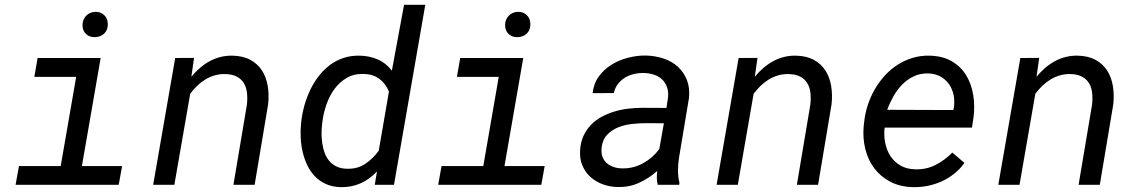

<svg xmlns="http://www.w3.org/2000/svg" viewBox="-20 -770 4735 800"><path d="M136.7 -528.3H399.4L321.3 -78.1H488.8L474.6 0H44.9L59.1 -78.1H232.9L297.4 -449.7H123ZM323.7 -665.5Q324.2 -689 338.9 -704.3Q353.5 -719.7 377 -720.7Q388.7 -721.2 398.2 -717.3Q407.7 -713.4 414.8 -706.5Q421.9 -699.7 425.5 -689.9Q429.2 -680.2 429.2 -668.5Q429.2 -645 414.6 -630.6Q399.9 -616.2 376.5 -615.2Q353.5 -614.3 338.6 -628.2Q323.7 -642.1 323.7 -665.5Z M788.6 -528.8 777.3 -450.2Q793.5 -469.7 812.5 -486.3Q831.5 -502.9 853 -514.6Q874.5 -526.4 898.4 -532.5Q922.4 -538.6 948.7 -538.1Q993.2 -537.1 1023.4 -520.5Q1053.7 -503.9 1071.5 -476.3Q1089.4 -448.7 1095.5 -412.1Q1101.6 -375.5 1097.2 -335.4L1041 0H952.6L1008.8 -334Q1011.7 -360.8 1009 -383.8Q1006.3 -406.7 995.8 -423.8Q985.4 -440.9 966.3 -450.9Q947.3 -460.9 918 -461.4Q895 -461.9 874.3 -455.8Q853.5 -449.7 835.4 -438.7Q817.4 -427.7 801.5 -412.4Q785.6 -397 772.5 -379.4L706.5 0H618.2L710 -528.3Z M1235.4 -265.1Q1239.3 -297.9 1248.5 -331.1Q1257.8 -364.3 1272.5 -395Q1287.1 -425.8 1307.4 -452.1Q1327.6 -478.5 1353.3 -498Q1378.9 -517.6 1410.6 -528.3Q1442.4 -539.1 1480 -538.1Q1519.5 -537.1 1553.7 -522.5Q1587.9 -507.8 1612.8 -475.6L1663.6 -750H1752L1621.6 0H1541.5L1550.8 -55.7Q1520 -22.9 1482.2 -6.1Q1444.3 10.7 1398.9 9.8Q1364.7 8.8 1338.1 -3.2Q1311.5 -15.1 1292.2 -35.2Q1272.9 -55.2 1260.5 -81.3Q1248 -107.4 1241.2 -136.5Q1234.4 -165.5 1232.9 -195.8Q1231.4 -226.1 1234.4 -254.9ZM1322.3 -254.9Q1319.8 -235.4 1319.8 -213.9Q1319.8 -192.4 1323 -171.6Q1326.2 -150.9 1333 -132.3Q1339.8 -113.8 1352.1 -99.4Q1364.3 -85 1382.3 -76.2Q1400.4 -67.4 1425.3 -66.9Q1468.8 -65.4 1501.2 -86.9Q1533.7 -108.4 1558.1 -142.1L1600.6 -388.7Q1586.4 -422.4 1560.3 -441.7Q1534.2 -460.9 1496.6 -461.9Q1455.6 -463.4 1425.3 -445.8Q1395 -428.2 1374 -399.7Q1353 -371.1 1340.6 -335.7Q1328.1 -300.3 1323.7 -265.1Z M1897.5 -528.3H2160.2L2082 -78.1H2249.5L2235.4 0H1805.7L1819.8 -78.1H1993.7L2058.1 -449.7H1883.8ZM2084.5 -665.5Q2085 -689 2099.6 -704.3Q2114.3 -719.7 2137.7 -720.7Q2149.4 -721.2 2158.9 -717.3Q2168.5 -713.4 2175.5 -706.5Q2182.6 -699.7 2186.3 -689.9Q2189.9 -680.2 2189.9 -668.5Q2189.9 -645 2175.3 -630.6Q2160.6 -616.2 2137.2 -615.2Q2114.3 -614.3 2099.4 -628.2Q2084.5 -642.1 2084.5 -665.5Z M2720.7 0Q2716.8 -14.6 2716.8 -28.8Q2716.8 -43 2718.3 -57.6Q2683.6 -26.9 2642.8 -8.3Q2602.1 10.3 2554.7 9.3Q2521.5 8.8 2491.9 -2Q2462.4 -12.7 2440.7 -32.2Q2418.9 -51.8 2407 -79.6Q2395 -107.4 2397 -142.6Q2398.9 -176.8 2410.9 -203.1Q2422.9 -229.5 2441.9 -249.3Q2460.9 -269 2485.8 -282.7Q2510.7 -296.4 2538.8 -304.9Q2566.9 -313.5 2596.9 -317.1Q2627 -320.8 2656.2 -320.8L2756.8 -320.3L2763.2 -362.3Q2766.1 -387.2 2759.5 -406.2Q2752.9 -425.3 2739.3 -438.5Q2725.6 -451.7 2705.8 -458.5Q2686 -465.3 2662.1 -465.8Q2641.1 -466.3 2620.8 -461.4Q2600.6 -456.5 2583.7 -446.3Q2566.9 -436 2554.7 -420.2Q2542.5 -404.3 2537.6 -382.3L2449.2 -381.8Q2453.6 -421.9 2475.1 -451.4Q2496.6 -481 2528.1 -500.5Q2559.6 -520 2597.2 -529.5Q2634.8 -539.1 2670.9 -538.6Q2710.9 -537.6 2745.6 -525.9Q2780.3 -514.2 2804.9 -491.5Q2829.6 -468.8 2842.3 -436Q2855 -403.3 2850.6 -360.8L2809.6 -115.2Q2805.2 -88.4 2804.9 -61.5Q2804.7 -34.7 2811 -8.3L2810.1 0ZM2571.8 -68.4Q2618.7 -67.4 2659.2 -89.6Q2699.7 -111.8 2727.1 -148.9L2746.1 -256.3L2670.4 -256.8Q2643.6 -256.8 2613 -253.4Q2582.5 -250 2555.7 -239.3Q2528.8 -228.5 2509.8 -208.5Q2490.7 -188.5 2486.8 -155.8Q2484.4 -134.8 2489.7 -118.7Q2495.1 -102.5 2506.8 -91.6Q2518.6 -80.6 2535.2 -74.7Q2551.8 -68.8 2571.8 -68.4Z M3136.2 -528.8 3125 -450.2Q3141.1 -469.7 3160.2 -486.3Q3179.2 -502.9 3200.7 -514.6Q3222.2 -526.4 3246.1 -532.5Q3270 -538.6 3296.4 -538.1Q3340.8 -537.1 3371.1 -520.5Q3401.4 -503.9 3419.2 -476.3Q3437 -448.7 3443.1 -412.1Q3449.2 -375.5 3444.8 -335.4L3388.7 0H3300.3L3356.4 -334Q3359.4 -360.8 3356.7 -383.8Q3354 -406.7 3343.5 -423.8Q3333 -440.9 3314 -450.9Q3294.9 -460.9 3265.6 -461.4Q3242.7 -461.9 3221.9 -455.8Q3201.2 -449.7 3183.1 -438.7Q3165 -427.7 3149.2 -412.4Q3133.3 -397 3120.1 -379.4L3054.2 0H2965.8L3057.6 -528.3Z M3785.2 9.8Q3731.4 8.8 3690.7 -12.2Q3649.9 -33.2 3623.5 -67.9Q3597.2 -102.5 3585.7 -147.9Q3574.2 -193.4 3578.6 -244.1L3581.1 -265.1Q3585 -299.8 3596.2 -333.7Q3607.4 -367.7 3625.2 -398.4Q3643.1 -429.2 3666.7 -455.1Q3690.4 -481 3719.5 -499.8Q3748.5 -518.6 3782.5 -528.8Q3816.4 -539.1 3854 -538.1Q3908.7 -536.6 3946.3 -514.4Q3983.9 -492.2 4005.9 -456.1Q4027.8 -419.9 4035.2 -373.8Q4042.5 -327.6 4036.1 -278.8L4029.8 -238.3H3666Q3662.1 -206.1 3668.2 -175.3Q3674.3 -144.5 3689.9 -120.1Q3705.6 -95.7 3731.4 -80.6Q3757.3 -65.4 3793 -64.5Q3838.9 -63 3877.7 -82.5Q3916.5 -102.1 3947.8 -134.3L3998.5 -91.3Q3980.5 -65.9 3956.3 -46.6Q3932.1 -27.3 3904.3 -14.6Q3876.5 -2 3846.2 4.2Q3815.9 10.3 3785.2 9.8ZM3849.6 -463.9Q3815.4 -465.3 3788.1 -452.4Q3760.7 -439.5 3739.5 -418Q3718.3 -396.5 3702.6 -368.7Q3687 -340.8 3676.8 -312.5L3952.1 -311.5L3954.1 -320.3Q3958.5 -347.2 3953.6 -372.6Q3948.7 -397.9 3935.1 -418Q3921.4 -438 3899.9 -450.4Q3878.4 -462.9 3849.6 -463.9Z M4310.1 -528.8 4298.8 -450.2Q4314.9 -469.7 4334 -486.3Q4353 -502.9 4374.5 -514.6Q4396 -526.4 4419.9 -532.5Q4443.8 -538.6 4470.2 -538.1Q4514.6 -537.1 4544.9 -520.5Q4575.2 -503.9 4593 -476.3Q4610.8 -448.7 4616.9 -412.1Q4623 -375.5 4618.7 -335.4L4562.5 0H4474.1L4530.3 -334Q4533.2 -360.8 4530.5 -383.8Q4527.8 -406.7 4517.3 -423.8Q4506.8 -440.9 4487.8 -450.9Q4468.8 -460.9 4439.5 -461.4Q4416.5 -461.9 4395.8 -455.8Q4375 -449.7 4356.9 -438.7Q4338.9 -427.7 4323 -412.4Q4307.1 -397 4293.9 -379.4L4228 0H4139.6L4231.4 -528.3Z"/></svg>

Font: TypoPRO Roboto Mono
Style: Italic
Weight: 400
Designer: Google
Version: Version 2.000986; 2015; ttfautohint (v1.3)